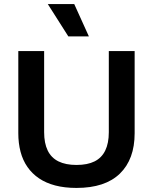

<svg xmlns="http://www.w3.org/2000/svg" viewBox="-20 -911 751 944"><path d="M356 13Q298 13 252 1Q206 -11 172 -34Q138 -57 115 -90Q92 -123 81 -165Q70 -207 70 -256V-660H197V-261Q197 -207 214.5 -171Q232 -135 267.5 -117.5Q303 -100 356 -100Q410 -100 445 -117.5Q480 -135 497.5 -171Q515 -207 515 -261V-660H642V-256Q642 -128 569.5 -57.5Q497 13 356 13ZM316 -732 215 -891H345L417 -732Z"/></svg>

Font: Bricolage Grotesque 24pt SemiBold
Style: Regular
Weight: 600
Designer: Mathieu Triay
Foundry: Atelier Triay
Version: Version 1.001;gftools[0.9.33.dev8+g029e19f]